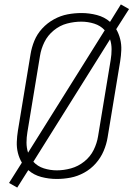

<svg xmlns="http://www.w3.org/2000/svg" viewBox="-20 -802 616 869"><path d="M58 47 108 -32Q133 -10 167 -1Q201 8 237 8Q268 8 299.5 2Q331 -4 361 -20.5Q391 -37 413.5 -62.5Q436 -88 449 -118.5Q462 -149 467 -180L524 -525Q528 -550 529 -575.5Q530 -601 524 -625Q518 -649 506 -670L564 -761L527 -782L478 -703Q453 -725 418.5 -734Q384 -743 349 -743Q317 -743 285.5 -737Q254 -731 224 -714.5Q194 -698 171 -673Q148 -648 135.5 -617.5Q123 -587 118 -555L61 -210Q57 -185 56 -159.5Q55 -134 61 -110Q67 -86 79 -66L21 26ZM107 -111Q100 -133 100 -156.5Q100 -180 104 -204L161 -549Q166 -581 181 -611.5Q196 -642 223.5 -664.5Q251 -687 283.5 -695.5Q316 -704 348 -704Q378 -704 406.5 -695Q435 -686 454 -665ZM237 -31Q207 -31 178.5 -40Q150 -49 131 -70L478 -624Q485 -603 485 -579Q485 -555 481 -531L424 -186Q419 -154 404 -123.5Q389 -93 361.5 -71Q334 -49 301.5 -40Q269 -31 237 -31Z"/></svg>

Font: Iosevka Sparkle Extralight
Style: Italic
Weight: 200
Italic angle: -9°
Designer: Belleve Invis
Foundry: Belleve Invis
Version: Version 4.5.0; ttfautohint (v1.8.3)